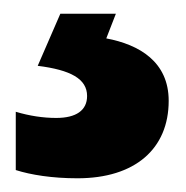

<svg xmlns="http://www.w3.org/2000/svg" viewBox="-20 -20 271 280"><path d="M226 127C226 70 183 45 135 36L149 0H68L35 76C83 82 107 95 107 120C107 141 91 152 62 152C43 152 23 149 3 143V228C25 235 56 240 93 240C177 240 226 197 226 127Z"/></svg>

Font: Noto Sans Thai Looped SemiCondensed ExtraBold
Style: Regular
Weight: 800
Width: 4
Designer: Sasikarn Vongin, Ben Mitchell
Foundry: The Fontpad Ltd
Version: Version 1.001